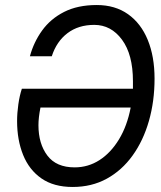

<svg xmlns="http://www.w3.org/2000/svg" viewBox="-20 -732 640 764"><path d="M269 12Q194 12 145 -22Q96 -56 72 -115.5Q48 -175 48 -250Q48 -282 53 -317Q58 -352 67 -379H509Q509 -393 509 -409Q509 -515 465.5 -574Q422 -633 355 -633Q292 -633 248.5 -600Q205 -567 186 -508H99Q114 -564 147.5 -610.5Q181 -657 235 -684.5Q289 -712 365 -712Q438 -712 489.5 -675.5Q541 -639 568 -573Q595 -507 595 -419Q595 -329 572.5 -250.5Q550 -172 507.5 -113Q465 -54 405 -21Q345 12 269 12ZM277 -66Q331 -66 376 -95Q421 -124 453.5 -177.5Q486 -231 500 -304H141Q133 -264 133 -234Q133 -160 168.5 -113Q204 -66 277 -66Z"/></svg>

Font: DM Mono
Style: Italic
Weight: 400
Italic angle: -10°
Designer: Colophon Foundry
Foundry: Colophon Foundry
Version: Version 1.000; ttfautohint (v1.8.2.53-6de2)